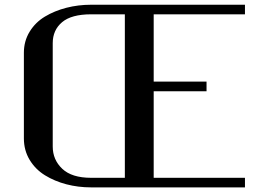

<svg xmlns="http://www.w3.org/2000/svg" viewBox="-20 -812 1123 832"><path d="M375 -41.5H521V-750H375Q289.6 -750 249 -715.8Q208.5 -681.6 208.5 -625V-177.2Q208.5 -119.6 249.8 -80.6Q291 -41.5 375 -41.5ZM375 0Q318.8 0 267.6 -13.4Q216.3 -26.9 174.8 -52.5Q133.3 -78.1 108.4 -119.4Q83.5 -160.6 83.5 -212.4V-583.5Q83.5 -633.8 108.4 -674.6Q133.3 -715.3 174.8 -740.2Q216.3 -765.1 267.6 -778.3Q318.8 -791.5 375 -791.5H1041.5V-750H646V-458.5H875V-416.5H646V-41.5H1041.5V0Z"/></svg>

Font: Resagnicto
Style: Bold
Weight: 700
Version: Version 0.9991